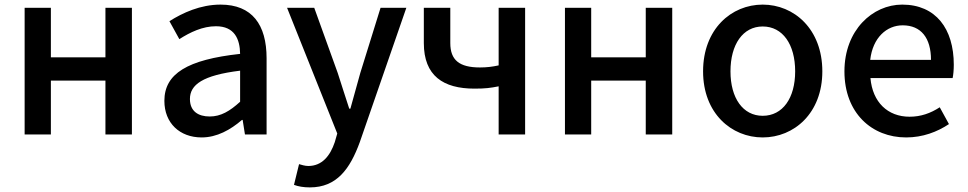

<svg xmlns="http://www.w3.org/2000/svg" viewBox="-20 -584 4205 834"><path d="M87 0H201V-234H438V0H553V-550H438V-335H201V-550H87Z M856 13C922 13 981 -20 1031 -63H1034L1044 0H1138V-331C1138 -477 1075 -564 938 -564C850 -564 773 -528 716 -492L759 -414C806 -444 860 -470 918 -470C999 -470 1022 -414 1023 -350C794 -325 694 -264 694 -146C694 -49 761 13 856 13ZM891 -78C842 -78 805 -100 805 -154C805 -216 860 -257 1023 -277V-142C978 -101 939 -78 891 -78Z M1745 -550H1633L1545 -267L1502 -112H1497C1480 -163 1463 -218 1447 -267L1345 -550H1227L1445 -4L1434 34C1414 93 1379 137 1319 137C1305 137 1289 132 1279 129L1257 219C1276 226 1298 230 1326 230C1442 230 1500 151 1543 33Z M2146 0H2261V-550H2146V-300C2118 -294 2095 -291 2065 -291C1975 -291 1936 -323 1936 -397V-550H1821V-397C1821 -255 1905 -199 2041 -199C2089 -199 2110 -202 2146 -209Z M2434 0H2548V-234H2785V0H2900V-550H2785V-335H2548V-550H2434Z M3293 13C3429 13 3552 -92 3552 -274C3552 -458 3429 -564 3293 -564C3157 -564 3034 -458 3034 -274C3034 -92 3157 13 3293 13ZM3293 -81C3207 -81 3153 -158 3153 -274C3153 -391 3207 -469 3293 -469C3380 -469 3434 -391 3434 -274C3434 -158 3380 -81 3293 -81Z M3916 13C3988 13 4051 -11 4102 -45L4062 -118C4022 -92 3980 -77 3931 -77C3836 -77 3770 -140 3761 -245H4118C4121 -258 4123 -281 4123 -303C4123 -459 4045 -564 3899 -564C3770 -564 3648 -453 3648 -274C3648 -93 3767 13 3916 13ZM3760 -324C3771 -421 3832 -474 3901 -474C3981 -474 4024 -419 4024 -324Z"/></svg>

Font: Source Han Sans KR Medium
Style: Regular
Weight: 500
Designer: Ryoko NISHIZUKA (kana & ideographs); Paul D. Hunt (Latin, Greek & Cyrillic); Wenlong ZHANG (bopomofo); Sandoll Communica
Foundry: Adobe Systems Incorporated
Version: Version 1.001;PS 1.001;hotconv 1.0.78;makeotf.lib2.5.61930